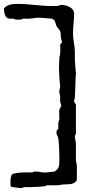

<svg xmlns="http://www.w3.org/2000/svg" viewBox="-28 -726 490 981"><path d="M34.7 230Q27.8 228.5 26.6 224.1Q25.4 219.7 25.4 214.4V208Q25.4 196.8 26.1 188.2Q26.9 179.7 31.2 168.9Q31.2 167 33.7 165Q36.1 163.1 39.3 162.1Q42.5 161.1 45.2 160.4Q47.9 159.7 48.8 159.7Q65.9 156.2 81.3 155.5Q96.7 154.8 112.3 154.8H137.7Q144 150.4 150.9 150.4H156.2Q167 150.4 176.8 152.8Q186.5 155.3 196.8 155.3Q199.2 155.3 203.6 155.3Q208 155.3 209.5 154.8Q213.4 154.8 220.2 154.1Q227.1 153.3 233.6 152.6Q240.2 151.9 245.4 151.1Q250.5 150.4 251.5 150.4Q252.4 149.9 255.1 147.7Q257.8 145.5 260.7 142.6Q263.7 139.6 266.4 136.5Q269 133.3 270 131.8Q273.4 125.5 274.4 113Q275.4 100.6 275.4 89.4V78.6Q275.4 55.7 273.9 28.6Q272.5 1.5 270 -18.6Q270 -20 268.8 -23.4Q267.6 -26.9 265.9 -31Q264.2 -35.2 262.7 -38.3Q261.2 -41.5 260.7 -42V-49.8Q260.7 -55.7 262 -59.1Q263.2 -62.5 270 -65.9V-98.6Q270 -99.6 270.8 -102.5Q271.5 -105.5 272.7 -108.4Q273.9 -111.3 274.7 -114Q275.4 -116.7 275.4 -117.2Q275.4 -118.7 275.1 -122.3Q274.9 -126 274.9 -130.9Q274.9 -135.7 274.7 -141.1Q274.4 -146.5 274.4 -151.4Q274.4 -156.7 274.4 -160.2Q274.4 -163.6 275.4 -164.6Q275.4 -165.5 276.6 -168.5Q277.8 -171.4 279.3 -174.3Q280.8 -177.2 282.2 -179.9Q283.7 -182.6 284.7 -183.1V-186V-188.5Q284.7 -189 283.9 -191.7Q283.2 -194.3 282 -197.5Q280.8 -200.7 280 -203.4Q279.3 -206.1 279.3 -207V-227.1V-234.9Q279.3 -235.8 278.6 -238.8Q277.8 -241.7 277.1 -244.9Q276.4 -248 275.9 -250.7Q275.4 -253.4 275.4 -254.4V-258.3V-263.7Q275.4 -264.2 275.9 -266.8Q276.4 -269.5 277.1 -272.7Q277.8 -275.9 278.6 -278.6Q279.3 -281.2 279.3 -282.2V-284.7V-286.1Q279.3 -288.1 278.6 -294.4Q277.8 -300.8 277.1 -307.9Q276.4 -314.9 275.9 -321.3Q275.4 -327.6 275.4 -329.6Q275.4 -330.6 275.1 -336.9Q274.9 -343.3 274.4 -351.3Q273.9 -359.4 273.7 -367.7Q273.4 -376 273.4 -380.9Q273.4 -383.8 273.7 -391.1Q273.9 -398.4 274.4 -406.7Q274.9 -415 275.1 -422.4Q275.4 -429.7 275.4 -432.6Q275.9 -434.6 277.6 -441.9Q279.3 -449.2 279.3 -451.2Q279.3 -453.6 279.8 -460.2Q280.3 -466.8 280.3 -474.6Q280.3 -482.4 279.8 -489.3Q279.3 -496.1 279.3 -498.5Q281.7 -500.5 285.2 -505.1Q288.6 -509.8 288.6 -511.7Q288.6 -514.2 286.6 -519.8Q284.7 -525.4 284.7 -526.4Q282.2 -538.6 282.2 -550.8Q282.2 -563 275.4 -574.2Q274.4 -574.7 272 -577.4Q269.5 -580.1 267.3 -583.3Q265.1 -586.4 263.2 -588.9Q261.2 -591.3 260.7 -592.3Q260.3 -593.8 258.8 -597.9Q257.3 -602.1 255.9 -606.7Q254.4 -611.3 253.2 -615.2Q252 -619.1 251.5 -620.1Q249.5 -623 244.4 -626.5Q239.3 -629.9 237.3 -630.9Q233.9 -630.9 225.1 -631.6Q216.3 -632.3 206.8 -633.1Q197.3 -633.8 188.5 -634.5Q179.7 -635.3 176.3 -635.3H168.9H161.1Q160.2 -635.3 154.8 -634.5Q149.4 -633.8 143.1 -633.1Q136.7 -632.3 131.3 -631.6Q126 -630.9 125 -630.9Q124 -630.4 121.3 -630.4Q118.7 -630.4 115.7 -630.4Q108.9 -630.4 101.1 -630.6Q93.3 -630.9 91.8 -630.9Q89.8 -629.9 84.2 -627.9Q78.6 -626 76.7 -626H65.9H53.2Q52.2 -626 46.6 -627.9Q41 -629.9 40.5 -630.9Q39.1 -630.9 34.4 -630.6Q29.8 -630.4 25.9 -630.4Q21 -630.4 20 -630.9Q11.2 -631.8 5.9 -637Q0.5 -642.1 -2.4 -649.4Q-5.4 -656.7 -6.6 -665Q-7.8 -673.3 -7.8 -680.2V-682.6Q-1.5 -690.9 7.1 -695.6Q15.6 -700.2 25.1 -702.6Q34.7 -705.1 44.7 -705.6Q54.7 -706.1 64.9 -706.1Q85.9 -706.1 107.2 -704.3Q128.4 -702.6 149.4 -700.7Q170.4 -698.7 191.2 -697Q211.9 -695.3 232.9 -695.3H266.1Q266.1 -695.3 268.8 -696.3Q271.5 -697.3 274.7 -698.2Q277.8 -699.2 280.8 -700.2Q283.7 -701.2 284.7 -701.2Q294.4 -701.2 305.9 -698.5Q317.4 -695.8 327.4 -690.4Q337.4 -685.1 344 -676.5Q350.6 -668 350.6 -656.2Q350.6 -630.9 347.9 -605.7Q345.2 -580.6 345.2 -554.2Q345.2 -531.7 349.4 -509.8Q353.5 -487.8 354.5 -465.3V-452.1V-418Q355 -415.5 355.5 -407Q356 -398.4 356.7 -388.2Q357.4 -377.9 358.2 -368.9Q358.9 -359.9 359.9 -357.4V-355.5V-352.1Q359.4 -347.2 358.9 -337.4Q358.4 -327.6 357.9 -315.2Q357.4 -302.7 356.9 -289.1Q356.4 -275.4 356 -262.9Q355.5 -250.5 355 -240.5Q354.5 -230.5 354.5 -225.6Q353.5 -224.1 352.1 -218.8Q350.6 -213.4 350.6 -210.9V-209.5V-207Q351.1 -205.6 354.2 -200.2Q357.4 -194.8 359.9 -192.4V-42Q358.4 -41 356.4 -35.9Q354.5 -30.8 354.5 -28.8Q354.5 -27.3 355.2 -21.7Q356 -16.1 357.2 -9.8Q358.4 -3.4 359.1 2.2Q359.9 7.8 359.9 9.3V93.8Q359.9 94.2 360.4 97.2Q360.8 100.1 361.6 103.3Q362.3 106.4 363 109.1Q363.8 111.8 363.8 112.3Q364.3 113.3 364.5 118.4Q364.7 123.5 364.7 130.4Q364.7 137.2 364.7 144Q364.7 150.9 364.7 154.8Q364.7 157.7 364.7 163.8Q364.7 169.9 364.7 176.5Q364.7 183.1 364.5 189Q364.3 194.8 363.8 196.8Q356.9 205.6 349.6 209.2Q342.3 212.9 334 214.4Q325.7 215.8 316.9 215.8Q308.1 215.8 298.8 216.3Q297.4 216.3 292.2 217Q287.1 217.8 281.7 218.5Q276.4 219.2 271.7 220Q267.1 220.7 266.1 220.7H251.5H212.9Q212.4 220.7 210.4 221.4Q208.5 222.2 206.3 223.1Q204.1 224.1 202.1 224.9Q200.2 225.6 200.2 225.6Q197.3 226.1 187.7 226.8Q178.2 227.5 167 228.3Q155.8 229 145 229.5Q134.3 230 128.4 230H119.6H95.2Q94.2 230.5 88.9 232.7Q83.5 234.9 82.5 234.9H76.7H73.2Q70.8 234.4 65.2 233.6Q59.6 232.9 53.7 232.2Q47.9 231.4 42.5 230.7Q37.1 230 34.7 230Z"/></svg>

Font: IM FELL English
Style: Regular
Weight: 400
Designer: Igino Marini
Foundry: Igino Marini
Version: 3.00